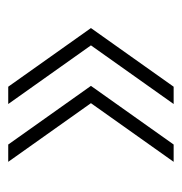

<svg xmlns="http://www.w3.org/2000/svg" viewBox="-8 -492 432 455"><g transform="rotate(90 207.5 -265.0)"><path d="M227 -461 88 -265 227 -69H186L47 -265L186 -461ZM364 -461 225 -265 364 -69H323L184 -265L323 -461Z"/></g></svg>

Font: Kantumruy Pro ExtraLight
Style: Regular
Weight: 250
Version: Version 1.002